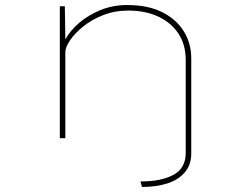

<svg xmlns="http://www.w3.org/2000/svg" viewBox="-20 -550 1001 764"><path d="M545 194 539 172Q623 172 671.5 145Q720 118 719 56V-311Q719 -373 689.5 -417Q660 -461 608.5 -484.5Q557 -508 491 -508Q437 -508 391 -490Q345 -472 311.5 -445Q278 -418 259 -390Q240 -362 240 -343V0H218V-525H238L240 -393Q259 -428 295 -459Q331 -490 380 -510Q429 -530 486 -530Q568 -530 624.5 -502Q681 -474 711 -426Q741 -378 741 -318V61Q741 105 716 135Q691 165 647 179.5Q603 194 545 194Z"/></svg>

Font: Lexend Zetta Thin
Style: Regular
Weight: 250
Version: Version 1.007